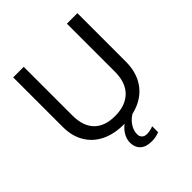

<svg xmlns="http://www.w3.org/2000/svg" viewBox="-239 -840 1201 1201"><g transform="rotate(-45 361.0 -240.0)"><path d="M356.9 9.8Q272.5 9.8 209.5 -21Q146.5 -51.8 111.8 -110.4Q77.1 -168.9 77.1 -250V-688H170.4V-257.8Q170.4 -163.6 218.3 -114.7Q266.1 -65.9 356.4 -65.9Q449.2 -65.9 500.7 -116.5Q552.2 -167 552.2 -264.2V-688H645V-258.8Q645 -175.3 609.6 -114.7Q574.2 -54.2 509.5 -22.2Q444.8 9.8 356.9 9.8ZM475.6 195.3Q444.8 208.5 407.7 208.5Q356.4 208.5 330.6 183.6Q304.7 158.7 304.7 117.2Q304.7 83 325.9 50.8Q347.2 18.6 380.4 0H445.3Q433.1 6.8 420.4 17.8Q407.7 28.8 397.2 43.2Q386.7 57.6 380.1 74.7Q373.5 91.8 373.5 110.8Q373.5 131.3 385.5 143.1Q397.5 154.8 419.4 154.8Q445.8 154.8 475.6 143.1Z"/></g></svg>

Font: Arial
Style: Regular
Weight: 400
Designer: Steve Matteson
Foundry: Ascender Corporation
Version: Version 2.00.3